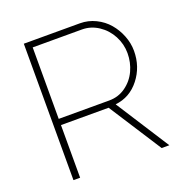

<svg xmlns="http://www.w3.org/2000/svg" viewBox="-128 -825 900 939"><g transform="rotate(-20 322.5 -355.0)"><path d="M96.2 0V-710H388.2Q431.2 -710 469.5 -691.2Q507.8 -672.4 533.9 -641.8Q560.1 -611.3 575.4 -572.3Q590.8 -533.2 590.8 -493.2Q590.8 -410.6 542 -348.4Q493.2 -286.1 417 -277.8L595.2 0H555.2L378.9 -273.9H130.9V0ZM130.9 -306.2H394Q442.4 -306.2 480.2 -333.5Q518.1 -360.8 537.6 -403.1Q557.1 -445.3 557.1 -493.2Q557.1 -541 534.7 -583.5Q512.2 -626 472.7 -652.1Q433.1 -678.2 387.2 -678.2H130.9Z"/></g></svg>

Font: Rawline ExtraLight
Style: Regular
Weight: 275
Designer: Matt McInerney, Pablo Impallari, Rodrigo Fuenzalida
Foundry: Matt McInerney, Pablo Impallari, Rodrigo Fuenzalida
Version: Version 4.020;PS 004.020;hotconv 1.0.88;makeotf.lib2.5.64775